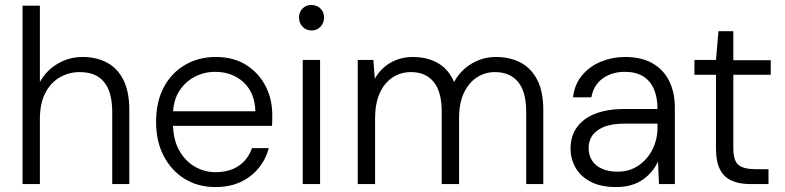

<svg xmlns="http://www.w3.org/2000/svg" viewBox="-20 -743 3168 775"><path d="M71 0V-720H141V-412Q167 -459 213 -486Q259 -513 314 -513Q370 -513 412.5 -490Q455 -467 478.5 -419.5Q502 -372 502 -299V0H433V-291Q433 -372 400 -412Q367 -452 302 -452Q257 -452 220 -430Q183 -408 162 -366Q141 -324 141 -263V0Z M849 12Q779 12 725.5 -21Q672 -54 641 -113Q610 -172 610 -251Q610 -331 640.5 -389.5Q671 -448 726 -480.5Q781 -513 851 -513Q924 -513 975 -480Q1026 -447 1052.5 -394.5Q1079 -342 1079 -280Q1079 -270 1079 -259.5Q1079 -249 1078 -235H664V-294H1011Q1008 -370 962.5 -411.5Q917 -453 848 -453Q804 -453 765 -432.5Q726 -412 702 -373Q678 -334 678 -275V-249Q678 -181 703 -136.5Q728 -92 767 -70Q806 -48 849 -48Q906 -48 943.5 -73.5Q981 -99 997 -145H1065Q1053 -100 1024 -64.5Q995 -29 951.5 -8.5Q908 12 849 12Z M1202 0V-501H1272V0ZM1238 -620Q1216 -620 1201.5 -635Q1187 -650 1187 -672Q1187 -695 1201.5 -709Q1216 -723 1237 -723Q1258 -723 1273 -709Q1288 -695 1288 -672Q1288 -650 1273.5 -635Q1259 -620 1238 -620Z M1424 0V-501H1487L1493 -425Q1516 -467 1556.5 -490Q1597 -513 1647 -513Q1685 -513 1717.5 -502Q1750 -491 1774 -469Q1798 -447 1813 -412Q1838 -459 1883.5 -486Q1929 -513 1981 -513Q2039 -513 2082 -490Q2125 -467 2149 -420Q2173 -373 2173 -299V0H2104V-292Q2104 -373 2071 -412.5Q2038 -452 1978 -452Q1937 -452 1904 -430Q1871 -408 1852 -367Q1833 -326 1833 -265V0H1763V-292Q1763 -373 1730.5 -412.5Q1698 -452 1639 -452Q1597 -452 1564 -430Q1531 -408 1512.5 -366.5Q1494 -325 1494 -264V0Z M2466 12Q2405 12 2364 -9.5Q2323 -31 2303 -66.5Q2283 -102 2283 -143Q2283 -195 2310 -231Q2337 -267 2385.5 -285Q2434 -303 2498 -303H2634Q2634 -351 2619 -384.5Q2604 -418 2575 -435.5Q2546 -453 2502 -453Q2450 -453 2413 -426.5Q2376 -400 2367 -350H2293Q2299 -403 2330 -439.5Q2361 -476 2406.5 -494.5Q2452 -513 2502 -513Q2571 -513 2615.5 -486.5Q2660 -460 2682 -414.5Q2704 -369 2704 -308V0H2640L2636 -91Q2627 -71 2611.5 -52Q2596 -33 2575.5 -18.5Q2555 -4 2528 4Q2501 12 2466 12ZM2473 -50Q2511 -50 2540.5 -65Q2570 -80 2591 -105Q2612 -130 2623 -161.5Q2634 -193 2634 -226V-244H2503Q2449 -244 2417 -230.5Q2385 -217 2370.5 -195.5Q2356 -174 2356 -145Q2356 -117 2369.5 -95.5Q2383 -74 2409.5 -62Q2436 -50 2473 -50Z M3008 0Q2965 0 2934 -13.5Q2903 -27 2886.5 -58.5Q2870 -90 2870 -145V-441H2783V-501H2870L2880 -617H2940V-500H3091V-441H2940V-145Q2940 -95 2960.5 -77.5Q2981 -60 3032 -60H3082V0Z"/></svg>

Font: DM Sans 18pt Light
Style: Regular
Weight: 300
Designer: Colophon Foundry, Jonny Pinhorn
Foundry: Colophon Foundry
Version: Version 4.004;gftools[0.9.30]